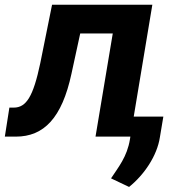

<svg xmlns="http://www.w3.org/2000/svg" viewBox="-37 -565 757 794"><path d="M-17 0H28.4C144.2 0 219.1 -76.7 258.5 -259.9L294.7 -426.5H429.3L358 0H502.1L500.4 11C488.6 83.8 452.1 126.8 422.2 172.6L496.8 208.1C558.6 158.4 612.6 79.9 624.3 2.1L638.5 -82.7H516L593 -545.5H178.3L129.6 -304C100.5 -165.8 71.7 -120 19.9 -120H1.8Z"/></svg>

Font: Margiela Sans
Style: Bold Italic
Weight: 700
Italic angle: -9.39999°
Designer: Stefan Endress, Andreas Faust
Version: Version 1.100;FEAKit 1.0